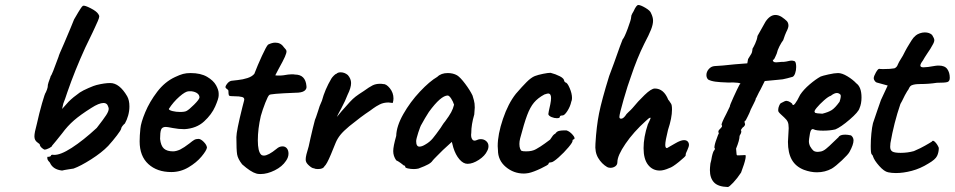

<svg xmlns="http://www.w3.org/2000/svg" viewBox="-20 -690 3829 770"><path d="M180 -38Q172 -46 170.5 -51Q169 -56 170 -61Q182 -61 184 -65Q184 -68 187.5 -69Q191 -70 195 -69Q221 -67 267.5 -97Q314 -127 368 -177Q396 -213 406 -228.5Q416 -244 416 -254Q416 -259 411 -269Q406 -277 395 -277Q377 -277 346 -257Q303 -230 277 -207.5Q251 -185 229 -155Q216 -138 204.5 -124.5Q193 -111 189 -106Q189 -102 177.5 -96Q166 -90 158 -90Q153 -92 146.5 -98Q140 -104 139 -112Q137 -114 130.5 -118.5Q124 -123 121 -129Q118 -135 118 -143Q118 -158 128 -194Q137 -235 148.5 -275.5Q160 -316 164 -320Q165 -322 168.5 -331Q172 -340 172 -350Q174 -359 178.5 -370.5Q183 -382 183 -384Q188 -388 215 -463Q215 -467 237 -516Q269 -591 277 -612Q282 -620 294 -641Q296 -644 302.5 -654.5Q309 -665 313 -667Q320 -669 343.5 -657Q367 -645 374 -634Q375 -632 376.5 -629.5Q378 -627 378 -624Q378 -619 372.5 -606Q367 -593 360.5 -579.5Q354 -566 351 -559L322 -499Q280 -407 250 -320Q241 -292 234 -275L229 -253L255 -282Q273 -300 300 -319Q312 -327 335 -337Q358 -347 367 -349Q399 -357 422 -357Q459 -357 490 -304Q499 -288 499 -263Q499 -245 494 -227Q489 -209 481 -195Q476 -191 471 -184.5Q466 -178 466 -174Q465 -168 449 -147Q433 -126 414 -105Q388 -78 345.5 -51Q303 -24 275 -14Q269 -13 252.5 -10.5Q236 -8 229 -6Q192 -10 180 -38Z M540 -123Q540 -146 543 -174Q545 -198 562.5 -240Q580 -282 610.5 -322Q641 -362 682 -381Q701 -390 714 -393.5Q727 -397 744 -397Q785 -397 810.5 -382Q836 -367 846.5 -348Q857 -329 857 -315V-310V-307Q857 -295 843 -263Q829 -231 798.5 -203Q768 -175 720 -172Q696 -172 673.5 -176.5Q651 -181 645 -181Q630 -181 626 -170Q622 -159 622 -133Q625 -105 637.5 -94Q650 -83 674 -83Q686 -83 702 -90Q718 -98 740 -115Q752 -125 759 -129Q766 -133 776 -133Q785 -133 797 -121Q809 -109 810 -98Q808 -86 788 -62Q768 -38 736 -19Q704 0 667 0Q610 0 575 -32Q540 -64 540 -123ZM728 -245Q738 -250 758.5 -270.5Q779 -291 780 -299Q780 -309 771.5 -315.5Q763 -322 748 -324H737Q724 -324 699.5 -302.5Q675 -281 657 -253Q658 -248 672 -244.5Q686 -241 702 -241Q721 -241 728 -245Z M951 -31Q934 -53 931 -70.5Q928 -88 928 -140Q928 -164 952 -260Q953 -264 959 -287Q962 -298 951 -301Q940 -304 920 -304Q903 -304 900 -306Q897 -307 896.5 -315Q896 -323 896 -326Q896 -329 891.5 -332Q887 -335 885 -338Q882 -342 890 -353Q898 -364 908 -366Q914 -367 934 -369Q954 -371 972.5 -377Q991 -383 1000 -394Q1013 -428 1030.5 -466Q1048 -504 1055 -511Q1071 -519 1084 -519Q1106 -519 1118 -501Q1121 -497 1125 -493Q1129 -489 1129 -484Q1129 -477 1122.5 -462Q1116 -447 1097 -413L1084 -388Q1087 -387 1098 -387Q1109 -387 1116 -388Q1138 -392 1150 -392Q1159 -392 1163 -391Q1205 -391 1209 -345Q1211 -333 1200.5 -325.5Q1190 -318 1164 -318Q1061 -314 1060 -309Q1055 -306 1044 -278Q1033 -250 1026 -225Q1014 -173 1014 -127Q1014 -83 1027 -70Q1031 -66 1038 -66Q1056 -66 1089 -93Q1100 -103 1113 -103Q1124 -103 1130.5 -95Q1137 -87 1137 -74Q1137 -59 1127 -45Q1112 -22 1082 -7Q1052 8 1025 8Q1013 8 1008 6Q986 0 951 -31Z M1207 -43Q1206 -45 1206 -52Q1206 -65 1218 -103L1225 -135Q1235 -179 1243 -209Q1246 -215 1255 -243Q1261 -265 1271 -286Q1283 -331 1309 -375Q1312 -380 1319 -387Q1326 -394 1329 -394Q1335 -400 1346 -400Q1362 -400 1375 -389Q1388 -374 1388 -357Q1388 -338 1374 -310Q1366 -288 1348 -254Q1334 -229 1331 -221Q1343 -237 1383 -281Q1395 -294 1406 -302.5Q1417 -311 1439 -325Q1461 -341 1474 -347.5Q1487 -354 1504 -354Q1512 -354 1516 -353Q1529 -354 1543.5 -336Q1558 -318 1558 -295Q1558 -286 1555 -277Q1543 -279 1538 -279Q1518 -279 1502.5 -271Q1487 -263 1477 -255.5Q1467 -248 1464 -246Q1429 -223 1381 -184Q1357 -164 1345 -149Q1333 -134 1326 -117Q1324 -111 1307 -70.5Q1290 -30 1281 -23Q1276 -12 1255 -12Q1244 -12 1239 -15Q1232 -15 1220.5 -25Q1209 -35 1207 -43Z M1640 -12Q1627 -12 1616 -14.5Q1605 -17 1605 -21Q1605 -24 1604 -25Q1603 -26 1600 -26Q1597 -29 1586.5 -36.5Q1576 -44 1569 -47Q1557 -64 1557 -84Q1557 -103 1569 -145Q1570 -184 1597.5 -232.5Q1625 -281 1664 -322.5Q1703 -364 1734 -382Q1749 -397 1776 -397Q1797 -397 1813 -388Q1826 -380 1845.5 -354Q1865 -328 1875 -307Q1877 -300 1880.5 -288Q1884 -276 1884 -259L1882 -231Q1870 -190 1870 -157Q1868 -143 1872 -134.5Q1876 -126 1883 -126Q1888 -126 1894 -129Q1900 -132 1908 -132Q1921 -132 1930 -124Q1939 -116 1939 -104Q1939 -94 1934 -85Q1925 -65 1900.5 -49Q1876 -33 1855 -33Q1838 -33 1822.5 -51Q1807 -69 1798 -98L1792 -121L1756 -88L1733 -65Q1717 -49 1715 -46Q1710 -38 1697.5 -31Q1685 -24 1658 -14Q1648 -12 1640 -12ZM1747 -177Q1751 -183 1755 -189.5Q1759 -196 1765 -203Q1782 -226 1789.5 -240Q1797 -254 1801 -270Q1797 -283 1789.5 -294.5Q1782 -306 1776 -307Q1748 -307 1700 -241Q1695 -234 1684.5 -216Q1674 -198 1671 -192Q1666 -185 1657.5 -158.5Q1649 -132 1649 -124Q1649 -102 1662 -102Q1672 -102 1685 -110Q1703 -120 1715.5 -135Q1728 -150 1747 -177Z M2081 6Q2040 6 2008.5 -20.5Q1977 -47 1977 -88L1976 -104Q1976 -151 1997 -213Q2018 -275 2049 -314Q2074 -343 2092 -361Q2110 -379 2125 -385Q2138 -390 2158 -394Q2178 -398 2188 -398Q2208 -393 2225.5 -384Q2243 -375 2243 -364L2248 -359Q2255 -359 2264.5 -337Q2274 -315 2274 -297Q2274 -288 2271 -282Q2267 -263 2255.5 -245Q2244 -227 2236 -227Q2225 -227 2225 -221Q2225 -216 2213 -216Q2203 -216 2192 -220.5Q2181 -225 2179 -232Q2179 -237 2187 -272Q2190 -287 2190 -297Q2190 -315 2178 -315Q2175 -315 2163 -311Q2137 -297 2121.5 -278.5Q2106 -260 2094 -228Q2082 -196 2066 -135Q2063 -123 2063 -113Q2063 -101 2066 -93.5Q2069 -86 2072 -85Q2077 -83 2090 -83Q2115 -83 2130 -92Q2148 -102 2165 -114.5Q2182 -127 2186 -130Q2188 -132 2194 -141.5Q2200 -151 2207 -154Q2213 -163 2222 -165Q2231 -167 2240 -167Q2249 -167 2252 -167Q2265 -163 2277 -149Q2289 -135 2281 -131Q2278 -131 2277 -129Q2276 -127 2276 -126Q2278 -121 2260 -99.5Q2242 -78 2220 -58.5Q2198 -39 2190 -39Q2186 -39 2183 -38Q2180 -37 2180 -33Q2180 -29 2149.5 -14.5Q2119 0 2100 4Q2088 6 2081 6Z M2626 -6Q2597 -6 2579 -29Q2561 -52 2561 -96Q2561 -140 2578 -191Q2581 -198 2586 -208Q2591 -218 2588 -218Q2583 -218 2570 -205Q2521 -161 2488.5 -113.5Q2456 -66 2456 -40Q2456 -29 2447.5 -23Q2439 -17 2428 -17Q2421 -17 2415 -20Q2393 -33 2379 -56.5Q2365 -80 2368 -114Q2372 -183 2382.5 -235.5Q2393 -288 2423 -385Q2424 -388 2442 -436Q2473 -524 2477 -532Q2484 -539 2497.5 -575.5Q2511 -612 2511 -620Q2511 -628 2515.5 -635.5Q2520 -643 2521 -645Q2532 -670 2540 -670Q2549 -670 2568.5 -658.5Q2588 -647 2591 -637Q2599 -621 2599 -607Q2599 -592 2591 -571.5Q2583 -551 2564 -515Q2535 -457 2510 -382Q2498 -350 2481 -291Q2464 -232 2464 -221Q2464 -214 2471 -214Q2479 -214 2488 -226Q2491 -232 2501 -241Q2511 -250 2517 -257Q2538 -283 2565 -309Q2592 -335 2606 -335Q2642 -335 2660 -290Q2664 -286 2666 -282Q2668 -278 2670 -276Q2675 -271 2675 -251Q2675 -217 2659 -169Q2648 -125 2648 -109Q2648 -96 2655 -96Q2658 -98 2667 -103Q2676 -108 2688 -115Q2710 -128 2723 -128Q2733 -128 2738 -122.5Q2743 -117 2743 -109Q2743 -102 2736.5 -88Q2730 -74 2730 -72V-67Q2730 -63 2703 -41Q2676 -19 2664 -16Q2642 -6 2626 -6Z M2827 -8Q2827 -16 2829 -34Q2833 -48 2835 -62Q2840 -84 2845 -88Q2846 -89 2847 -92Q2848 -95 2845 -97Q2845 -110 2854 -133Q2856 -140 2859 -147Q2862 -154 2863 -156Q2861 -158 2861 -162Q2861 -167 2866.5 -172Q2872 -177 2874.5 -181Q2877 -185 2874 -189Q2872 -194 2893 -234Q2906 -260 2907 -263Q2906 -266 2921.5 -300Q2937 -334 2946 -351Q2955 -356 2939 -358Q2923 -360 2900 -359Q2867 -360 2849 -362.5Q2831 -365 2820 -371Q2813 -378 2813 -389Q2813 -402 2822.5 -413Q2832 -424 2846 -425Q2872 -426 2926 -432L2977 -436L2980 -453Q2985 -462 2989.5 -468.5Q2994 -475 2995.5 -480Q2997 -485 2998 -495Q3001 -499 3008.5 -515Q3016 -531 3018 -546Q3029 -565 3038.5 -582.5Q3048 -600 3050 -603Q3068 -630 3090 -630Q3102 -630 3115 -622Q3128 -613 3135 -606Q3142 -599 3142 -587Q3142 -578 3133 -561Q3129 -553 3121 -529Q3114 -520 3106 -504.5Q3098 -489 3095 -475Q3093 -470 3089 -461.5Q3085 -453 3083.5 -451.5Q3082 -450 3079 -450Q3080 -444 3083 -442Q3086 -440 3093 -440Q3098 -440 3105.5 -441Q3113 -442 3124 -442Q3134 -443 3141.5 -445Q3149 -447 3156 -447Q3160 -447 3168 -444Q3173 -438 3173 -421Q3173 -408 3169 -396.5Q3165 -385 3159 -382Q3154 -381 3137 -376Q3120 -371 3100 -370L3047 -365L3030 -331Q3023 -319 3018 -308Q3013 -297 3011 -295Q3011 -290 3003 -275Q2995 -260 2991 -251Q2986 -237 2979 -223.5Q2972 -210 2970 -206Q2967 -206 2966.5 -204.5Q2966 -203 2966 -200L2968 -192Q2968 -187 2963 -182Q2959 -180 2955.5 -175Q2952 -170 2951 -168Q2953 -166 2953 -163Q2953 -156 2946 -145Q2946 -128 2932 -94Q2933 -76 2934 -71Q2935 -66 2939 -67H2944L2966 -68Q2973 -71 2969.5 -53Q2966 -35 2952 2Q2937 25 2920.5 42.5Q2904 60 2899 60Q2860 59 2843.5 41.5Q2827 24 2827 -8Z M3140 -121Q3140 -131 3142 -157Q3143 -165 3143 -176Q3143 -193 3139 -201.5Q3135 -210 3125 -219Q3122 -222 3111 -232Q3100 -242 3101 -247V-250Q3101 -257 3104.5 -265.5Q3108 -274 3111 -276Q3114 -277 3123 -282Q3132 -287 3137 -285Q3141 -285 3149.5 -280Q3158 -275 3158 -271Q3164 -259 3189 -310Q3203 -331 3227 -351.5Q3251 -372 3271 -383Q3278 -386 3302.5 -391.5Q3327 -397 3341 -397Q3357 -397 3378.5 -384Q3400 -371 3414 -356Q3435 -341 3435 -299Q3435 -274 3427 -256Q3423 -241 3387.5 -210.5Q3352 -180 3330 -171Q3308 -166 3281 -166Q3254 -166 3244 -171Q3237 -175 3232.5 -167.5Q3228 -160 3225 -134L3224 -124Q3224 -113 3229 -103Q3236 -91 3242 -86Q3248 -81 3260 -81L3269 -82Q3280 -83 3292.5 -93Q3305 -103 3322 -120Q3340 -137 3343 -140Q3348 -150 3370 -150Q3379 -150 3393 -147Q3403 -139 3403 -127Q3403 -110 3387 -81Q3382 -71 3356.5 -47Q3331 -23 3316 -14Q3289 1 3256 1Q3231 1 3204 -9Q3171 -22 3155.5 -49.5Q3140 -77 3140 -121ZM3347 -282Q3355 -306 3350 -311Q3344 -317 3336 -317Q3326 -317 3312 -306Q3302 -303 3284.5 -287.5Q3267 -272 3255 -257.5Q3243 -243 3248 -240Q3246 -237 3258 -235.5Q3270 -234 3278 -234Q3302 -240 3315.5 -248.5Q3329 -257 3347 -282Z M3481 -63Q3481 -65 3479 -67.5Q3477 -70 3476 -71Q3472 -74 3472 -104Q3472 -128 3474.5 -154Q3477 -180 3481 -196L3499 -249L3513 -289L3540 -347L3500 -358Q3493 -359 3488.5 -365Q3484 -371 3484 -376Q3484 -384 3492.5 -399Q3501 -414 3506 -414Q3509 -413 3522 -413Q3552 -413 3567 -416Q3577 -420 3581 -432Q3586 -443 3591 -450.5Q3596 -458 3601 -467Q3604 -473 3610.5 -485.5Q3617 -498 3627 -514Q3629 -517 3636 -528.5Q3643 -540 3653 -548Q3659 -553 3669 -556.5Q3679 -560 3689 -560Q3707 -560 3718 -550Q3727 -536 3727 -529Q3727 -521 3719 -508Q3713 -496 3699 -476Q3687 -458 3681 -447Q3671 -434 3671 -427Q3671 -420 3684 -420Q3698 -420 3731 -426Q3736 -427 3745 -427Q3769 -427 3779 -413Q3789 -399 3789 -378Q3789 -364 3779.5 -361Q3770 -358 3737 -358Q3705 -353 3671 -353Q3665 -353 3657.5 -352.5Q3650 -352 3642 -350Q3634 -348 3630.5 -344Q3627 -340 3623 -331Q3620 -328 3609 -308Q3595 -279 3591 -273Q3565 -197 3551 -116Q3550 -110 3550 -101Q3550 -88 3558.5 -82.5Q3567 -77 3592 -77Q3620 -77 3645 -84Q3675 -97 3690 -106Q3699 -111 3706.5 -115.5Q3714 -120 3717 -122Q3721 -130 3730.5 -120Q3740 -110 3745 -97Q3745 -79 3738 -64.5Q3731 -50 3703 -34Q3671 -14 3637 -5Q3603 4 3573 4Q3556 4 3542 1Q3526 -2 3506 -24.5Q3486 -47 3481 -63Z"/></svg>

Font: Caveat
Style: Bold
Weight: 700
Designer: Pablo Impallari
Foundry: Pablo Impallari
Version: Version 1.500; ttfautohint (v1.6)